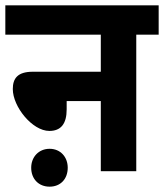

<svg xmlns="http://www.w3.org/2000/svg" viewBox="-20 -642 615 720"><path d="M0 -622V-512H358V-373H103C45 -373 28 -347 28 -308C28 -242 101 -151 165 -151C208 -151 230 -177 230 -232V-263H358V0H491V-512H575V-622ZM97 -13C97 29 125 58 166 58C207 58 234 29 234 -13C234 -53 207 -84 166 -84C125 -84 97 -53 97 -13Z"/></svg>

Font: Noto Sans Devanagari SemiCondensed
Style: Bold
Weight: 700
Width: 4
Designer: Jelle Bosma - Monotype Design Team
Foundry: Monotype Imaging Inc.
Version: Version 2.004